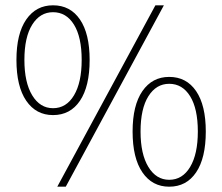

<svg xmlns="http://www.w3.org/2000/svg" viewBox="-20 -692 838 724"><path d="M196 12 566 -672H598L228 12ZM180 -258Q116 -258 79 -312Q42 -366 42 -466Q42 -565 79 -618.5Q116 -672 180 -672Q245 -672 281.5 -618.5Q318 -565 318 -466Q318 -366 281.5 -312Q245 -258 180 -258ZM180 -284Q230 -284 259 -332.5Q288 -381 288 -466Q288 -552 259 -599Q230 -646 180 -646Q131 -646 101.5 -599Q72 -552 72 -466Q72 -381 101.5 -332.5Q131 -284 180 -284ZM618 12Q554 12 517 -42Q480 -96 480 -196Q480 -295 517 -348.5Q554 -402 618 -402Q683 -402 719.5 -348.5Q756 -295 756 -196Q756 -96 719.5 -42Q683 12 618 12ZM618 -14Q668 -14 697 -62.5Q726 -111 726 -196Q726 -282 697 -329Q668 -376 618 -376Q569 -376 539.5 -329Q510 -282 510 -196Q510 -111 539.5 -62.5Q569 -14 618 -14Z"/></svg>

Font: Assistant ExtraLight
Style: Regular
Weight: 200
Designer: Hebrew By Ben Nathan, Latin by Paul Hunt
Version: Version 3.000